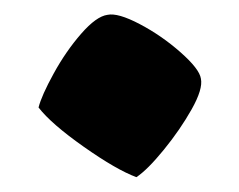

<svg xmlns="http://www.w3.org/2000/svg" viewBox="-20 -398 323 259"><path d="M32 -253Q36 -269 52.5 -299Q69 -329 89.5 -352.5Q110 -376 125 -378Q139 -381 168.5 -365.5Q198 -350 223.5 -327.5Q249 -305 251 -292Q254 -278 238.5 -250.5Q223 -223 201 -196Q179 -169 164 -159Q137 -169 93 -200Q49 -231 32 -253Z"/></svg>

Font: Lalezar
Style: Regular
Weight: 400
Designer: Borna Izadpanah
Foundry: Borna Izadpanah
Version: Version 1.003